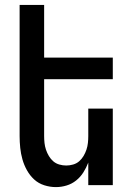

<svg xmlns="http://www.w3.org/2000/svg" viewBox="-20 -755 540 783"><path d="M208 8Q184 8 160.5 0.5Q137 -7 119.5 -23Q102 -39 90 -60.5Q78 -82 71.5 -105Q65 -128 62.5 -152Q60 -176 60 -200V-735H160V-520H440V-432H160V-200Q160 -186 161.5 -172Q163 -158 167.5 -144.5Q172 -131 179.5 -118.5Q187 -106 197.5 -97Q208 -88 222 -84Q236 -80 250 -80Q264 -80 278 -84Q292 -88 302.5 -97Q313 -106 320.5 -118.5Q328 -131 332.5 -144.5Q337 -158 338.5 -172Q340 -186 340 -200V-312H440V0H340V-92Q332 -71 320 -52Q308 -33 290.5 -19Q273 -5 251.5 1.5Q230 8 208 8Z"/></svg>

Font: Iosevka Term Curly Semibold
Style: Regular
Weight: 600
Designer: Belleve Invis
Foundry: Belleve Invis
Version: Version 32.3.0